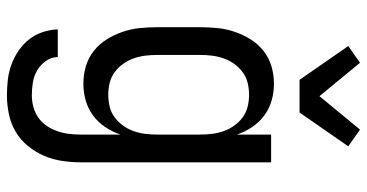

<svg xmlns="http://www.w3.org/2000/svg" viewBox="-266 -544 1033 540"><g transform="rotate(90 250.0 -273.5)"><path d="M248 223Q226 223 204 220.5Q182 218 161.5 210.5Q141 203 122.5 190.5Q104 178 90.5 161Q77 144 70 123Q63 102 62 80H140Q140 98 151 113.5Q162 129 177.5 138Q193 147 211 150Q229 153 248 153Q264 153 280.5 148.5Q297 144 310.5 134.5Q324 125 333.5 111Q343 97 348.5 81Q354 65 356 48.5Q358 32 358 15V-96Q350 -73 336.5 -53Q323 -33 304 -19Q285 -5 262 1.5Q239 8 215 8Q190 8 166 1Q142 -6 122.5 -21.5Q103 -37 90 -58Q77 -79 69 -102.5Q61 -126 58.5 -150.5Q56 -175 56 -200V-320Q56 -345 58.5 -369.5Q61 -394 69 -417.5Q77 -441 90 -462Q103 -483 122.5 -498.5Q142 -514 166 -521Q190 -528 215 -528Q239 -528 262 -521.5Q285 -515 304 -501Q323 -487 336.5 -467Q350 -447 358 -424V-520H436V15Q436 42 432 68.5Q428 95 417.5 119Q407 143 390 164Q373 185 350 198.5Q327 212 300.5 217.5Q274 223 248 223ZM246 -62Q263 -62 279.5 -66Q296 -70 309.5 -80Q323 -90 333 -104Q343 -118 348.5 -134Q354 -150 356 -166.5Q358 -183 358 -200V-320Q358 -337 356 -353.5Q354 -370 348.5 -386Q343 -402 333 -416Q323 -430 309.5 -440Q296 -450 279.5 -454Q263 -458 246 -458Q229 -458 212.5 -454Q196 -450 182.5 -440Q169 -430 159 -416Q149 -402 143.5 -386Q138 -370 136 -353.5Q134 -337 134 -320V-200Q134 -183 136 -166.5Q138 -150 143.5 -134Q149 -118 159 -104Q169 -90 182.5 -80Q196 -70 212.5 -66Q229 -62 246 -62ZM204 -600 109 -737 156 -770 250 -656 344 -770 391 -737 296 -600Z"/></g></svg>

Font: Iosevka Fixed
Style: Regular
Weight: 400
Monospace: yes
Designer: Belleve Invis
Foundry: Belleve Invis
Version: Version 33.2.4